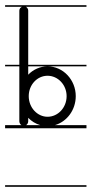

<svg xmlns="http://www.w3.org/2000/svg" viewBox="-22 -483 352 735"><path d="M160 -193C200 -193 233 -158 233 -115C233 -71 200 -36 160 -36C121 -36 88 -71 88 -115C88 -158 120 -193 160 -193ZM-2.5 226V232H309V226ZM-2.5 -463V-457H62.3C56.2 -454.8 52 -449 52 -442V-235H-2.5V-229H52V-19C52 -13 55 -7 60 -4H-2.5V8H309V-4H188.3C234.4 -17.3 268 -62.3 268 -115C268 -177 220 -229 160 -229H309V-235H86V-442C86 -447 84 -451 81 -454C79.9 -455.5 78.5 -456.4 77 -457H309V-463ZM78 -4C83 -7 86 -13 86 -19V-32C98.5 -18.8 114.6 -9.1 132.1 -4ZM160 -229C132 -229 105 -217 86 -197V-229Z"/></svg>

Font: LetsTraceRuled
Style: Medium
Weight: 500
Version: Version 003.000